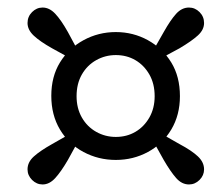

<svg xmlns="http://www.w3.org/2000/svg" viewBox="-20 -581 568 509"><path d="M404 -425 385 -445 414 -496Q432 -528 447 -544.5Q462 -561 481 -561Q497 -561 509 -549Q521 -537 521 -520Q521 -502 504.5 -487Q488 -472 456 -453ZM183 -326Q183 -294 197 -269.5Q211 -245 235 -231.5Q259 -218 287 -218Q316 -218 339 -231.5Q362 -245 376 -269.5Q390 -294 390 -326Q390 -359 376 -383.5Q362 -408 339 -421.5Q316 -435 287 -435Q259 -435 235 -421.5Q211 -408 197 -383.5Q183 -359 183 -326ZM116 -327Q116 -378 139 -415.5Q162 -453 201.5 -474.5Q241 -496 287 -496Q333 -496 372 -474.5Q411 -453 434 -415.5Q457 -378 457 -326Q457 -276 434 -237.5Q411 -199 372 -178Q333 -157 287 -157Q241 -157 201.5 -178Q162 -199 139 -237.5Q116 -276 116 -327ZM188 -444 169 -425 118 -453Q86 -471 69.5 -486.5Q53 -502 53 -520Q53 -537 65 -549Q77 -561 93 -561Q111 -561 126.5 -544.5Q142 -528 160 -496ZM169 -228 188 -208 160 -157Q142 -126 126.5 -109Q111 -92 93 -92Q77 -92 65 -104Q53 -116 53 -132Q53 -151 69.5 -166Q86 -181 118 -199ZM385 -209 405 -228 456 -199Q488 -182 504.5 -166.5Q521 -151 521 -132Q521 -116 509 -104Q497 -92 481 -92Q462 -92 447 -109Q432 -126 414 -157Z"/></svg>

Font: Source Serif 4 SemiBold
Style: Italic
Weight: 600
Italic angle: -12°
Designer: Frank Grießhammer
Foundry: Adobe Systems Incorporated
Version: Version 4.004;hotconv 1.0.116;makeotfexe 2.5.65601